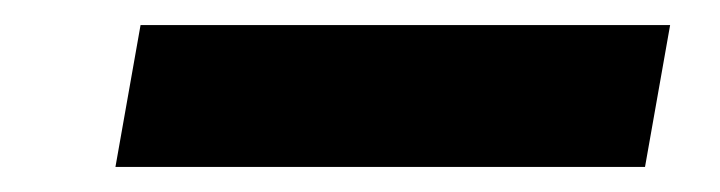

<svg xmlns="http://www.w3.org/2000/svg" viewBox="-20 -366 574 153"><path d="M72 -233 92 -346H514L494 -233Z"/></svg>

Font: DM Sans 12pt
Style: Bold Italic
Weight: 700
Italic angle: -10°
Version: Version 4.004;gftools[0.9.30]